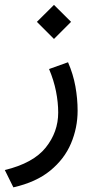

<svg xmlns="http://www.w3.org/2000/svg" viewBox="-25 -517 392 801"><path d="M128.9 -425.8 200.2 -496.6 271.5 -425.8 200.2 -354.5ZM258.8 -257.3Q280.3 -208 289.6 -156.5Q298.8 -105 298.8 -55.2Q298.8 16.1 271.2 81.3Q243.7 146.5 184.6 194.8Q125.5 243.2 30.8 264.6L-4.9 192.4Q113.8 163.6 165.8 98.6Q217.8 33.7 217.8 -47.4Q217.8 -89.8 208.7 -135.7Q199.7 -181.6 179.7 -229Z"/></svg>

Font: Vazir UI
Style: Regular-UI
Weight: 400
Designer: Saber Rastikerdar
Foundry: Saber Rastikerdar
Version: Version 30.1.0